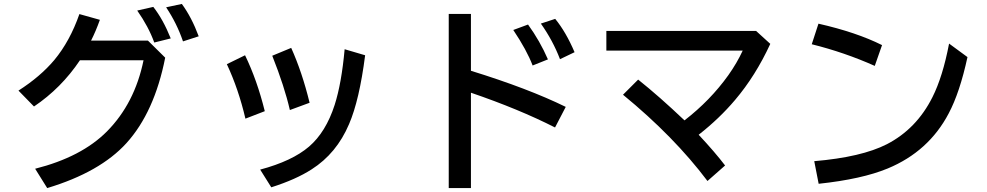

<svg xmlns="http://www.w3.org/2000/svg" viewBox="-20 -898 5033 979"><path d="M734.4 -690.9 822.3 -604Q767.6 -326.2 625 -168.5Q490.2 -20 220.7 61L159.2 -37.6Q395.5 -97.2 525.4 -228Q667 -371.1 711.9 -590.8H387.7Q292 -448.2 153.3 -355L74.2 -436Q185.5 -507.3 256.8 -591.8Q336.9 -688.5 384.8 -826.2L489.3 -796.9Q468.8 -739.3 444.3 -690.9ZM766.6 -681.2Q737.3 -762.2 679.7 -844.2L761.7 -862.8Q811.5 -799.3 850.6 -702.1ZM913.1 -687Q881.8 -778.8 827.1 -860.8L907.2 -877.9Q957 -810.1 993.2 -712.9Z M1231.4 -293Q1196.3 -443.4 1136.7 -570.8L1229.5 -616.2Q1291 -489.3 1330.1 -331.1ZM1458 -336.9Q1430.7 -456.5 1368.2 -613.8L1464.8 -653.8Q1520.5 -530.3 1558.6 -374ZM1306.6 -33.2Q1469.7 -76.7 1555.7 -150.4Q1641.6 -224.1 1686.5 -363.3Q1721.7 -473.6 1737.3 -647L1841.8 -616.2Q1812.5 -387.2 1759.8 -265.1Q1696.3 -115.7 1569.3 -34.7Q1489.3 17.1 1363.3 57.1Z M2268.1 -827.1H2381.3V-537.1Q2673.3 -446.8 2864.7 -353L2810.1 -248Q2626.5 -341.3 2381.3 -425.3V61H2268.1ZM2695.8 -564Q2666.5 -641.6 2597.2 -745.1L2672.4 -772.9Q2732.9 -689.5 2773.9 -595.2ZM2835.4 -596.2Q2799.3 -690.9 2737.8 -777.8L2811 -801.8Q2865.7 -734.9 2909.7 -631.8Z M3071.8 -740.2H3835.4L3907.7 -674.3Q3832.5 -511.2 3728 -388.2Q3647.9 -293.5 3542.5 -210.9Q3625.5 -122.1 3677.2 -54.2L3587.4 24.9Q3416.5 -202.1 3156.7 -415L3233.9 -492.2Q3342.3 -405.8 3470.2 -284.2Q3602.1 -386.2 3693.8 -514.6Q3737.8 -576.7 3767.1 -640.1H3071.8Z M4440.4 -562Q4286.1 -630.9 4119.1 -672.4L4153.3 -777.3Q4346.7 -733.4 4477.5 -668ZM4131.8 -76.2Q4373 -96.7 4502 -162.6Q4653.3 -240.7 4734.4 -402.3Q4787.1 -506.8 4819.3 -675.8L4913.1 -606.9Q4874 -426.3 4817.4 -319.8Q4715.8 -126 4506.8 -39.1Q4375 15.6 4154.3 39.1Z"/></svg>

Font: UDEV Gothic 35
Style: Bold
Weight: 700
Version: v2.1.0; ttfautohint (v1.8.4.7-5d5b-dirty) -l 6 -r 45 -G 200 